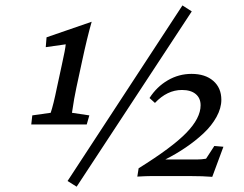

<svg xmlns="http://www.w3.org/2000/svg" viewBox="-20 -663 919 723"><path d="M234.4 18.6 667 -642.6 702.1 -620.1 268.6 40ZM267.6 -333Q259.3 -295.4 251 -238.3L316.4 -228.5L306.6 -194.3H97.7L101.6 -228.5L170.9 -238.3Q181.2 -268.6 194.3 -333L212.9 -418.9Q226.1 -478 227.5 -496.1L152.3 -485.4L155.3 -522.5L325.2 -581.1Q308.1 -521.5 289.1 -432.6ZM502 -29.3Q628.4 -107.9 681.9 -163.1Q735.4 -218.3 735.4 -266.6Q735.4 -293.5 717 -308.8Q698.7 -324.2 665 -324.2Q609.4 -324.2 563.5 -275.4L543 -293.9Q570.3 -336.4 611.8 -360.6Q653.3 -384.8 701.2 -384.8Q752.9 -384.8 783.2 -358.4Q813.5 -332 813.5 -287.1Q813.5 -255.9 795.4 -222.9Q777.3 -189.9 746.6 -161.1Q715.8 -132.3 679.4 -107.7Q643.1 -83 602.5 -62.5H722.7Q739.7 -62.5 755.9 -65.4L787.1 -113.3L821.3 -110.4L779.3 2.9Q744.1 0 696.3 0H548.8Q532.2 0 497.1 2Z"/></svg>

Font: Crimson Pro
Style: Italic
Weight: 400
Italic angle: -12°
Designer: Jacques Le Bailly
Foundry: Baron von Fonthausen
Version: Version 1.003